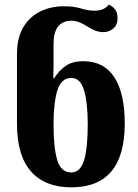

<svg xmlns="http://www.w3.org/2000/svg" viewBox="-20 -794 594 825"><path d="M286 11Q174 11 113.5 -57Q53 -125 53 -262V-561Q53 -633 81 -678.5Q109 -724 154.5 -745.5Q200 -767 253 -767Q279 -767 296.5 -764.5Q314 -762 330 -757Q360 -748 387 -748Q406 -748 421 -754Q436 -760 448 -774Q464 -767 474.5 -753.5Q485 -740 485 -716Q485 -686 466.5 -671Q448 -656 425 -656Q406 -656 389.5 -662.5Q373 -669 359 -678Q344 -688 325 -696.5Q306 -705 288 -705Q210 -705 210 -605V-562Q210 -539 210 -509.5Q210 -480 209 -458H213Q232 -489 261 -510Q290 -531 338 -531Q426 -531 471 -462.5Q516 -394 516 -263Q516 11 286 11ZM286 -53Q325 -53 341 -104.5Q357 -156 357 -260Q357 -354 341 -406.5Q325 -459 287 -459Q242 -459 226 -404.5Q210 -350 210 -260Q210 -159 226 -106Q242 -53 286 -53Z"/></svg>

Font: Noto Serif Georgian Condensed ExtraBold
Style: Regular
Weight: 800
Width: 3
Designer: Monotype Design Team, Akaki Razmadze
Foundry: Google LLC
Version: Version 2.003; ttfautohint (v1.8.4.7-5d5b)